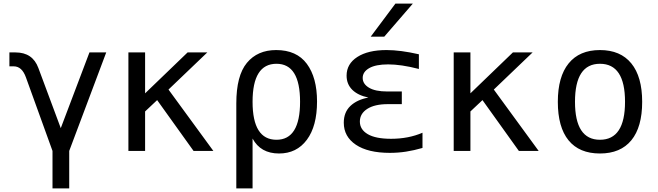

<svg xmlns="http://www.w3.org/2000/svg" viewBox="-20 -838 3652 1066"><path d="M271.5 0 124 -408.2Q102.1 -469.7 56.2 -469.7H32.2V-546.9H66.4Q161.1 -546.9 192.9 -460.9L317.4 -126.5L476.6 -546.9H569.8L364.3 0V208H271.5Z M692.9 -546.9H785.6V-319.8L1021.5 -546.9H1130.9L915.5 -340.8L1164.6 0H1054.7L852.5 -282.2L785.6 -219.2V0H692.9Z M1292 -263.7Q1292 -418 1350.8 -489Q1409.7 -560.1 1513.2 -560.1Q1627 -560.1 1683.6 -483.6Q1740.2 -407.2 1740.2 -274.4Q1740.2 -137.7 1683.6 -61.8Q1627 14.2 1529.3 14.2Q1426.8 14.2 1382.3 -68.8V208H1292ZM1515.1 -62Q1646 -62 1646 -272.9Q1646 -483.9 1515.1 -483.9Q1382.3 -483.9 1382.3 -272.9Q1382.3 -62 1515.1 -62Z M2175.3 -817.9H2272L2113.3 -634.3H2038.1ZM2144.5 10.7Q2022.9 10.7 1955.8 -34.4Q1888.7 -79.6 1888.7 -156.7Q1888.7 -214.8 1925.5 -249.8Q1962.4 -284.7 2025.4 -296.4Q1966.8 -308.6 1935.5 -339.8Q1904.3 -371.1 1904.3 -418Q1904.3 -483.4 1963.9 -521.7Q2023.4 -560.1 2126 -560.1Q2203.1 -560.1 2305.7 -536.6V-455.1Q2254.4 -468.3 2212.4 -474.4Q2170.4 -480.5 2135.3 -480.5Q2065.9 -480.5 2029.8 -459.7Q1993.7 -439 1993.7 -405.3Q1993.7 -372.1 2028.6 -351.1Q2063.5 -330.1 2129.9 -330.1H2210.9V-259.8H2133.3Q2060.1 -259.8 2019 -233.4Q1978 -207 1978 -163.1Q1978 -118.7 2022 -93Q2065.9 -67.4 2151.4 -67.4Q2248 -67.4 2325.7 -101.1V-16.6Q2278.3 -2.9 2234.4 3.9Q2190.4 10.7 2144.5 10.7Z M2499 -546.9H2591.8V-319.8L2827.6 -546.9H2937L2721.7 -340.8L2970.7 0H2860.8L2658.7 -282.2L2591.8 -219.2V0H2499Z M3311 14.2Q3196.3 14.2 3136.7 -58.8Q3077.1 -131.8 3077.1 -272.5Q3077.1 -412.1 3137.2 -486.1Q3197.3 -560.1 3311 -560.1Q3424.8 -560.1 3485.1 -486.1Q3545.4 -412.1 3545.4 -272.5Q3545.4 -132.8 3485.4 -59.3Q3425.3 14.2 3311 14.2ZM3311 -62Q3450.2 -62 3450.2 -272.9Q3450.2 -483.9 3311 -483.9Q3172.4 -483.9 3172.4 -272.9Q3172.4 -62 3311 -62Z"/></svg>

Font: Vazir Code Hack
Style: Code-Hack
Weight: 400
Foundry: DejaVu fonts team - Redesigned by Saber Rastikerdar
Version: Version 1.1.2